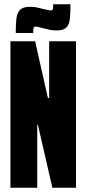

<svg xmlns="http://www.w3.org/2000/svg" viewBox="-20 -882 406 902"><path d="M29 0V-688H145L205 -422H211V-688H337V0H226L158 -296H155V0ZM54 -727Q54 -767 57 -794Q60 -821 74 -835.5Q88 -850 120 -850Q138 -850 151 -847.5Q164 -845 178 -841Q188 -839 200.5 -836Q213 -833 219 -833Q227 -833 228.5 -840Q230 -847 230 -862H311Q311 -823 308.5 -795.5Q306 -768 292.5 -753.5Q279 -739 246 -739Q229 -739 216 -741.5Q203 -744 189 -748Q179 -750 166.5 -753.5Q154 -757 147 -757Q139 -757 137.5 -749.5Q136 -742 136 -727Z"/></svg>

Font: Saira UltraCondensed Black
Style: Regular
Weight: 900
Width: 1
Designer: Hector Gatti with collaboration of the Omnibus-Type team
Foundry: Omnibus-Type
Version: Version 1.101